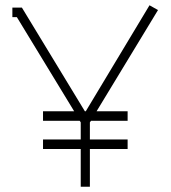

<svg xmlns="http://www.w3.org/2000/svg" viewBox="-20 -708 647 728"><path d="M143.1 -250V-286.1H261.2L43.9 -643.1H26.9V-679.2H63L301.8 -286.1H305.2L546.9 -688L579.1 -669.9L346.2 -286.1H463.9V-250H325.2L320.8 -244.1V-179.2H463.9V-143.1H320.8V0H286.1V-143.1H143.1V-179.2H286.1V-244.1L282.2 -250Z"/></svg>

Font: Rawengulk
Style: Regular
Weight: 400
Version: Version 0.92